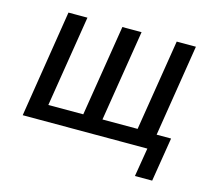

<svg xmlns="http://www.w3.org/2000/svg" viewBox="-93 -612 967 860"><g transform="rotate(15 391.0 -182.0)"><path d="M600 133 622 0H44L123 -497H211L143 -74H305L373 -497H462L394 -74H557L625 -497H714L646 -71H713L680 133Z"/></g></svg>

Font: Nunito Sans 7pt Condensed Medium
Style: Italic
Weight: 500
Width: 3
Italic angle: -9°
Designer: Vernon Adams
Foundry: Vernon Adams
Version: Version 3.101;gftools[0.9.27]